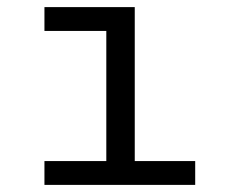

<svg xmlns="http://www.w3.org/2000/svg" viewBox="-20 -520 640 540"><path d="M105 0V-67H279V-433H105V-500H359V-67H529V0Z"/></svg>

Font: PT Mono
Style: Regular
Weight: 400
Monospace: yes
Designer: A.Korolkova, I.Chaeva
Foundry: ParaType Ltd
Version: Version 1.001W OFL